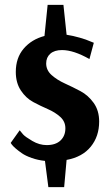

<svg xmlns="http://www.w3.org/2000/svg" viewBox="-20 -720 457 790"><path d="M24 -132 61 -184Q66 -177 75 -167Q84 -157 113 -140Q142 -123 172 -123Q209 -123 229 -142Q249 -161 249 -192Q249 -220 228 -239Q207 -258 177 -271Q147 -284 117 -300Q87 -316 66 -347.5Q45 -379 45 -424Q45 -482 77.5 -520Q110 -558 163 -572L176 -700H241L254 -577Q280 -573 308 -565Q336 -557 351 -550L366 -544L348 -477Q283 -514 235 -514Q204 -514 187 -499Q170 -484 170 -459Q170 -431 192.5 -411Q215 -391 247 -376.5Q279 -362 311 -345Q343 -328 365.5 -296.5Q388 -265 388 -220Q388 -159 353.5 -116.5Q319 -74 254 -62L244 50H179L165 -58Q136 -61 110.5 -70Q85 -79 70 -89.5Q55 -100 44 -109.5Q33 -119 28 -126Z"/></svg>

Font: ArsenalBold
Style: Bold
Weight: 700
Designer: Andrij Shevchenko
Foundry: Stairsfor.com
Version: Version 1.000